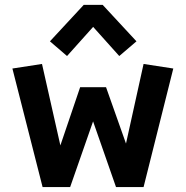

<svg xmlns="http://www.w3.org/2000/svg" viewBox="-20 -759 754 779"><path d="M152.8 0 30.3 -481 150.4 -499.5 240.7 -99.1H201.2L305.2 -405.3H410.2L518.6 -99.1H474.1L562.5 -499.5L683.1 -481L562.5 0H450.7L342.3 -310.5H373L264.6 0ZM252 -531.7 182.6 -591.3 319.8 -739.3H396.5L533.7 -591.3L463.9 -531.7L357.9 -649.9Z"/></svg>

Font: Anaheim
Style: Bold
Weight: 700
Version: Version 2.001